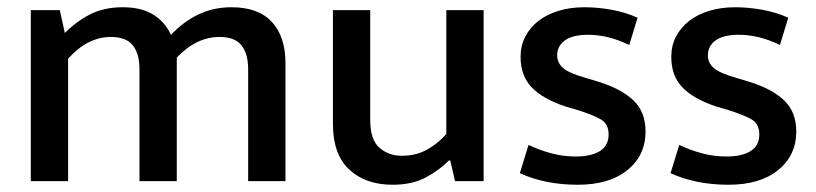

<svg xmlns="http://www.w3.org/2000/svg" viewBox="-20 -500 2252 530"><path d="M168 0H65V-472H145L159 -409Q192 -442 230 -461Q268 -480 319 -480Q370 -480 402.5 -460Q435 -440 452 -404Q486 -440 527.5 -460Q569 -480 619 -480Q693 -480 730.5 -439.5Q768 -399 768 -325V0H665V-309Q665 -352 646.5 -375Q628 -398 586 -398Q522 -398 468 -341V0H365V-309Q365 -352 346.5 -375Q328 -398 286 -398Q222 -398 168 -338Z M1212 -472H1315V0H1236L1223 -57H1219Q1194 -31 1156 -10.5Q1118 10 1064 10Q989 10 944 -32Q899 -74 899 -158V-472H1002V-169Q1002 -114 1027.5 -92Q1053 -70 1089 -70Q1128 -70 1158 -86.5Q1188 -103 1212 -130Z M1717 -376Q1685 -391 1657.5 -397.5Q1630 -404 1603 -404Q1561 -404 1539.5 -388.5Q1518 -373 1518 -347Q1518 -327 1534 -312.5Q1550 -298 1600 -284L1630 -275Q1695 -255 1728.5 -223Q1762 -191 1762 -137Q1762 -71 1712 -30.5Q1662 10 1575 10Q1528 10 1487.5 1.5Q1447 -7 1415 -22L1439 -100Q1468 -86 1501 -77Q1534 -68 1569 -68Q1612 -68 1636 -83Q1660 -98 1660 -129Q1660 -158 1638.5 -170.5Q1617 -183 1572 -197L1541 -206Q1478 -227 1447.5 -259Q1417 -291 1417 -343Q1417 -374 1430 -399Q1443 -424 1466 -442Q1489 -460 1521.5 -470Q1554 -480 1593 -480Q1630 -480 1668.5 -473Q1707 -466 1740 -451Z M2133 -376Q2101 -391 2073.5 -397.5Q2046 -404 2019 -404Q1977 -404 1955.5 -388.5Q1934 -373 1934 -347Q1934 -327 1950 -312.5Q1966 -298 2016 -284L2046 -275Q2111 -255 2144.5 -223Q2178 -191 2178 -137Q2178 -71 2128 -30.5Q2078 10 1991 10Q1944 10 1903.5 1.5Q1863 -7 1831 -22L1855 -100Q1884 -86 1917 -77Q1950 -68 1985 -68Q2028 -68 2052 -83Q2076 -98 2076 -129Q2076 -158 2054.5 -170.5Q2033 -183 1988 -197L1957 -206Q1894 -227 1863.5 -259Q1833 -291 1833 -343Q1833 -374 1846 -399Q1859 -424 1882 -442Q1905 -460 1937.5 -470Q1970 -480 2009 -480Q2046 -480 2084.5 -473Q2123 -466 2156 -451Z"/></svg>

Font: Mukta Medium
Style: Regular
Weight: 500
Designer: Girish Dalvi and Yashodeep Gholap
Foundry: Ek Type
Version: Version 2.538;PS 1.002;hotconv 16.6.51;makeotf.lib2.5.65220;